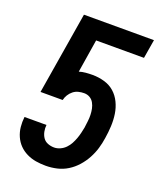

<svg xmlns="http://www.w3.org/2000/svg" viewBox="-138 -824 775 920"><g transform="rotate(20 250.0 -363.5)"><path d="M205 8Q179 8 154.5 4Q130 0 107.5 -11Q85 -22 68.5 -39Q52 -56 42 -78.5Q32 -101 29.5 -126Q27 -151 30 -177H142Q140 -160 143.5 -143Q147 -126 156 -113Q165 -100 180.5 -94Q196 -88 213 -88Q228 -88 243.5 -95Q259 -102 270.5 -114Q282 -126 289.5 -140Q297 -154 302.5 -169Q308 -184 311.5 -199Q315 -214 318 -229V-230Q320 -246 322 -262Q324 -278 323.5 -294Q323 -310 320 -325Q317 -340 309.5 -353.5Q302 -367 289 -374.5Q276 -382 260 -382Q246 -382 231.5 -378.5Q217 -375 205 -365.5Q193 -356 185 -343Q177 -330 174 -316H61L130 -735H487L471 -639H227L200 -470Q216 -475 233.5 -476.5Q251 -478 268 -478Q299 -478 328.5 -469.5Q358 -461 379.5 -442Q401 -423 414 -396Q427 -369 431.5 -339Q436 -309 434.5 -277.5Q433 -246 428 -215Q424 -187 416 -160Q408 -133 394 -107Q380 -81 360 -58.5Q340 -36 315 -20.5Q290 -5 261.5 1.5Q233 8 205 8Z"/></g></svg>

Font: Iosevka Oblique
Style: Bold
Weight: 700
Italic angle: -9°
Monospace: yes
Designer: Belleve Invis
Foundry: Belleve Invis
Version: Version 32.5.0; ttfautohint (v1.8.4)